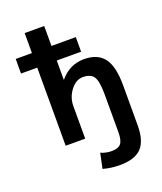

<svg xmlns="http://www.w3.org/2000/svg" viewBox="-173 -860 1014 1201"><g transform="rotate(-20 334.0 -260.0)"><path d="M29 -520V-617H137V-750H267V-617H429V-520H267V-393H269Q334 -470 429 -470Q519 -470 561.5 -414.5Q604 -359 604 -233V33Q604 138 559 184Q514 230 415 230Q357 230 304 215L325 115Q359 130 397 130Q441 130 458.5 108.5Q476 87 476 33V-220Q476 -306 456 -336.5Q436 -367 384 -367Q338 -367 302.5 -320.5Q267 -274 267 -217V0H137V-520Z"/></g></svg>

Font: M PLUS 1p
Style: Bold
Weight: 700
Version: Version 1.062